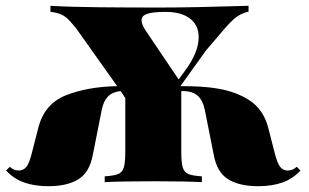

<svg xmlns="http://www.w3.org/2000/svg" viewBox="-20 -628 1064 662"><path d="M1016 -40Q989 -11 953 1.5Q917 14 870 14Q805 14 766.5 -10Q728 -34 717 -94L686 -250Q679 -283 661 -298.5Q643 -314 610 -314H605V-106Q605 -68 610 -51Q615 -34 629.5 -28Q644 -22 676 -20V0Q621 -3 514 -3Q395 -3 341 0V-20Q373 -22 387.5 -28Q402 -34 407 -51Q412 -68 412 -106V-290L396 -314Q368 -311 352.5 -295.5Q337 -280 331 -250L300 -94Q289 -34 250.5 -10Q212 14 147 14Q100 14 64 1.5Q28 -11 1 -40L14 -53Q27 -40 45 -40Q60 -40 70.5 -52Q81 -64 91 -105L112 -187Q133 -270 207.5 -299.5Q282 -329 384 -331L242 -531Q239 -534 224 -552Q209 -570 192.5 -577.5Q176 -585 154 -587V-608Q218 -604 320.5 -603Q423 -602 530 -602Q647 -602 837 -608V-588Q807 -581 786.5 -562.5Q766 -544 733 -504Q719 -487 691 -455L602 -331Q644 -331 674.5 -329Q705 -327 728 -323Q796 -312 842.5 -280.5Q889 -249 905 -187L926 -105Q936 -64 946.5 -52Q957 -40 972 -40Q990 -40 1003 -53ZM468 -558Q468 -543 484 -520L596 -354L617 -383Q665 -447 665 -500Q665 -541 635 -564Q605 -587 551 -587Q508 -587 488 -580.5Q468 -574 468 -558Z"/></svg>

Font: Playfair Display SC Black
Style: Regular
Weight: 900
Designer: Claus Eggers Sørensen
Foundry: Claus Eggers Sørensen
Version: Version 1.200; ttfautohint (v1.6)